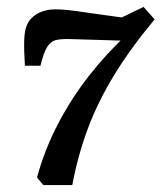

<svg xmlns="http://www.w3.org/2000/svg" viewBox="-20 -535 467 555"><path d="M105 0 87 -22Q109 -103 148 -177.5Q187 -252 238.5 -317.5Q290 -383 349 -437L306 -472L395 -515L427 -479Q357 -395 310 -318Q263 -241 234 -163.5Q205 -86 189 0ZM52 -345Q49 -392 50 -419.5Q51 -447 57.5 -462Q64 -477 76 -487Q101 -508 141 -508Q158 -508 180.5 -505.5Q203 -503 235 -498L393 -476L351 -417L184 -422Q159 -423 143 -419.5Q127 -416 116.5 -399.5Q106 -383 97 -345Z"/></svg>

Font: Rasa Medium
Style: Italic
Weight: 500
Italic angle: -7.10001°
Designer: Anna Giedrys (Yrsa+Rasa design), David Brezina (Yrsa art-direction, Rasa art-direction, design)
Foundry: Rosetta Type Foundry
Version: Version 2.004